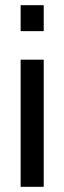

<svg xmlns="http://www.w3.org/2000/svg" viewBox="-20 -720 248 740"><path d="M59.5 0V-490H148.5V0ZM59.5 -600V-700H148.5V-600Z"/></svg>

Font: Cabin
Style: Regular
Weight: 400
Width: 4
Designer: Pablo Impallari
Foundry: Pablo Impallari. http://www.impallari.com Igino Marini. http://www.ikern.com
Version: Version 3.001